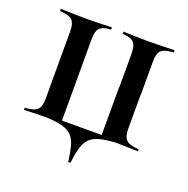

<svg xmlns="http://www.w3.org/2000/svg" viewBox="-103 -512 723 740"><g transform="rotate(20 258.0 -142.5)"><path d="M132.3 -2.4Q104 -2.4 79 -1.6Q54 -0.8 24.2 0V-8.9L37.1 -9.7Q65.3 -12.9 76.6 -25.4Q87.9 -37.9 87.9 -68.5V-346Q87.9 -376.6 76.6 -389.1Q65.3 -401.6 37.1 -404L24.2 -405.6V-414.5Q54 -413.7 79 -412.9Q104 -412.1 132.3 -412.1Q158.1 -412.1 181.5 -412.9Q204.8 -413.7 233.9 -414.5V-405.6L225 -404.8Q197.6 -402.4 186.7 -389.5Q175.8 -376.6 175.8 -346V-11.3H421L427.4 -2.4H258.1Q226.6 -2.4 205.6 -2.4Q184.7 -2.4 168.1 -2.4Q151.6 -2.4 132.3 -2.4ZM339.5 -207.3V-346Q339.5 -376.6 328.6 -389.5Q317.7 -402.4 290.3 -404.8L281.5 -405.6V-414.5Q310.5 -413.7 334.3 -412.9Q358.1 -412.1 383.1 -412.1Q411.3 -412.1 436.3 -412.9Q461.3 -413.7 491.1 -414.5V-405.6L478.2 -404Q450 -401.6 438.7 -389.1Q427.4 -376.6 427.4 -346V-207.3ZM253.2 130.6Q248.4 94.4 241.9 69.4Q235.5 44.4 221.8 29Q208.1 13.7 182.3 6.5Q156.5 -0.8 113.7 -2.4L118.5 -4H398.4L401.6 -2.4Q358.9 0 333.1 7.3Q307.3 14.5 293.5 29.8Q279.8 45.2 273 69.8Q266.1 94.4 262.1 130.6ZM338.7 -2.4V-207.3H426.6V-68.5Q426.6 -37.9 437.9 -25.4Q449.2 -12.9 477.4 -9.7L491.1 -8.9V0Q460.5 -0.8 435.5 -1.6Q410.5 -2.4 383.1 -2.4H382.3Z"/></g></svg>

Font: Playfair 144pt SemiCondensed Medium
Style: Regular
Weight: 500
Width: 4
Designer: Claus Eggers Sørensen
Foundry: Claus Eggers Sørensen
Version: Version 2.203